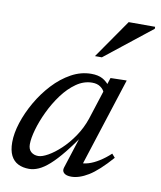

<svg xmlns="http://www.w3.org/2000/svg" viewBox="-78 -735 677 808"><g transform="rotate(10 260.0 -331.0)"><path d="M245 -23 297 -185H310Q272 -129 241.8 -91.5Q211.5 -54 186.8 -32Q162 -10 141 -0.8Q120 8.5 100.5 8.5Q73.5 8.5 53.5 -1.5Q33.5 -11.5 22.5 -33.2Q11.5 -55 11.5 -90Q11.5 -128 26.2 -173.8Q41 -219.5 67 -264.8Q93 -310 128 -347.8Q163 -385.5 204.2 -408.2Q245.5 -431 290 -431Q319 -431 338 -420.8Q357 -410.5 372.5 -389.5L353.5 -363Q349 -375.5 335.2 -385.2Q321.5 -395 300 -395Q264.5 -395 232.2 -372.5Q200 -350 173.2 -313.8Q146.5 -277.5 127 -236.5Q107.5 -195.5 96.8 -157.8Q86 -120 86 -94.5Q86 -73 98.2 -62.2Q110.5 -51.5 129 -51.5Q145.5 -51.5 170.8 -65.8Q196 -80 223.2 -105.5Q250.5 -131 274.5 -166.2Q298.5 -201.5 312.5 -242.5L372 -427.5L431 -429H441L314.5 -36L306 -54.5Q322 -52 343.5 -58.5Q365 -65 388.5 -79.8Q412 -94.5 434.5 -115.5L448 -100Q394 -38.5 354.2 -14.2Q314.5 10 281 10Q259.5 10 249.8 1Q240 -8 245 -23ZM291.5 -507 406.5 -672.5H519.5V-664L321 -507Z"/></g></svg>

Font: Newsreader 20pt
Style: Italic
Weight: 400
Italic angle: -17°
Version: Version 1.003